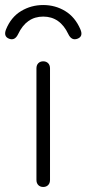

<svg xmlns="http://www.w3.org/2000/svg" viewBox="-63 -739 344 764"><path d="M109 5Q97 5 89.5 -2.5Q82 -10 82 -23V-467Q82 -480 89.5 -487.5Q97 -495 109 -495Q121 -495 128.5 -487.5Q136 -480 136 -467V-23Q136 -10 128.5 -2.5Q121 5 109 5ZM9 -603Q-4 -576 -27 -585Q-50 -594 -39 -622Q-19 -671 21 -695Q61 -719 109 -719Q157 -719 196.5 -695Q236 -671 257 -622Q269 -594 245.5 -585Q222 -576 209 -603Q176 -673 109 -673Q42 -673 9 -603Z"/></svg>

Font: Nunito VF Beta Light
Style: Regular
Weight: 300
Designer: Vernon Adams
Foundry: newtypography
Version: Version 3.001